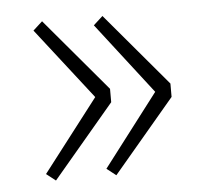

<svg xmlns="http://www.w3.org/2000/svg" viewBox="-38 -514 505 472"><g transform="rotate(-5 214.5 -277.5)"><path d="M82 -81 59 -99 196 -277 59 -453 82 -474 234 -294V-261ZM231 -81 208 -99 344 -277 208 -453 231 -474 383 -294V-261Z"/></g></svg>

Font: Noto Sans TC Thin Thin
Style: Regular
Weight: 250
Version: Version 2.004-H2;hotconv 1.0.118;makeotfexe 2.5.65603